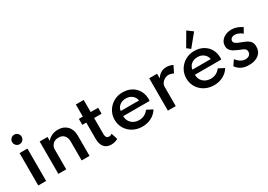

<svg xmlns="http://www.w3.org/2000/svg" viewBox="9 -1720 3673 2630"><g transform="rotate(-30 1846.0 -405.0)"><path d="M158.5 -617Q189.5 -617 211.5 -639.2Q233.5 -661.5 233.5 -692.5Q233.5 -724 211.5 -746Q189.5 -768 158.5 -768Q127.5 -768 105.2 -746Q83 -724 83 -692.5Q83 -661.5 105.2 -639.2Q127.5 -617 158.5 -617ZM96 0H220.5V-512H96Z M414 0H538.5V-314Q538.5 -362 571.8 -396Q605 -430 663 -430Q719 -430 750.8 -395.2Q782.5 -360.5 782.5 -296.5V0H907V-322.5Q907 -416.5 853 -472.2Q799 -528 710.5 -528Q653.5 -528 609.2 -506.2Q565 -484.5 538.5 -450.5V-512H414Z M1243.5 16Q1303.5 16 1352 -11.5L1320.5 -111Q1299 -95 1273 -95Q1221 -95 1221 -164V-417.5H1339V-512H1221V-703.5H1096.5V-512H1034V-417.5H1096.5V-155.5Q1096.5 -74.5 1135.2 -29.2Q1174 16 1243.5 16Z M1738.5 16Q1818 16 1882.8 -18.2Q1947.5 -52.5 1984 -113.5L1893.5 -160Q1835 -84 1745 -84Q1671 -84 1624.8 -127.5Q1578.5 -171 1578.5 -240.5H1995.5Q1998 -257 1998 -265.5Q1998 -344 1964.2 -403Q1930.5 -462 1870.2 -495Q1810 -528 1730 -528Q1652.5 -528 1589.2 -491.5Q1526 -455 1488.8 -393.2Q1451.5 -331.5 1451.5 -255Q1451.5 -178 1489 -116.5Q1526.5 -55 1591.5 -19.5Q1656.5 16 1738.5 16ZM1584 -318.5Q1591.5 -371 1631 -402Q1670.5 -433 1729.5 -433Q1786 -433 1825.5 -401.8Q1865 -370.5 1874.5 -318.5Z M2146.5 0H2271V-305Q2271 -335 2288.8 -361.2Q2306.5 -387.5 2335 -403.8Q2363.5 -420 2395.5 -420Q2414.5 -420 2436 -414Q2457.5 -408 2474 -398L2525.5 -503.5Q2506.5 -514.5 2479.8 -521.2Q2453 -528 2427.5 -528Q2326 -528 2271 -437.5V-512H2146.5Z M2872.5 16Q2952 16 3016.8 -18.2Q3081.5 -52.5 3118 -113.5L3027.5 -160Q2969 -84 2879 -84Q2805 -84 2758.8 -127.5Q2712.5 -171 2712.5 -240.5H3129.5Q3132 -257 3132 -265.5Q3132 -344 3098.2 -403Q3064.5 -462 3004.2 -495Q2944 -528 2864 -528Q2786.5 -528 2723.2 -491.5Q2660 -455 2622.8 -393.2Q2585.5 -331.5 2585.5 -255Q2585.5 -178 2623 -116.5Q2660.5 -55 2725.5 -19.5Q2790.5 16 2872.5 16ZM2718 -318.5Q2725.5 -371 2765 -402Q2804.5 -433 2863.5 -433Q2920 -433 2959.5 -401.8Q2999 -370.5 3008.5 -318.5ZM2846 -572 3000.5 -761 2913.5 -825.5 2791 -615.5Z M3423.5 16Q3521 16 3578 -29Q3635 -74 3635 -155.5Q3635 -200.5 3617.5 -227.5Q3600 -254.5 3568.8 -271.5Q3537.5 -288.5 3497 -303.5Q3471 -313.5 3444.8 -324.2Q3418.5 -335 3401.2 -349.8Q3384 -364.5 3384 -385Q3384 -410 3404.2 -426Q3424.5 -442 3458 -442Q3515 -442 3573.5 -393.5L3618.5 -472Q3577.5 -499 3537.2 -513.2Q3497 -527.5 3457 -527.5Q3401.5 -527.5 3358.2 -508Q3315 -488.5 3290.2 -454Q3265.5 -419.5 3265.5 -375Q3265.5 -336 3284 -310.8Q3302.5 -285.5 3331.8 -269Q3361 -252.5 3393 -239Q3431 -224 3456 -213Q3481 -202 3493.5 -188.5Q3506 -175 3506 -151Q3506 -116 3482.2 -96.5Q3458.5 -77 3423 -77Q3384 -77 3347.8 -98.2Q3311.5 -119.5 3282 -159L3227 -78Q3291 16 3423.5 16Z"/></g></svg>

Font: Spartan SemiBold
Style: Regular
Weight: 600
Designer: Matt Bailey, Mirko Velimirovic
Foundry: Matt Bailey
Version: Version 1.003; ttfautohint (v1.8.3)